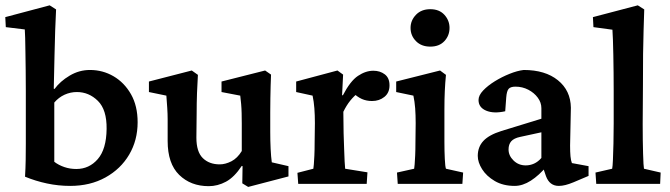

<svg xmlns="http://www.w3.org/2000/svg" viewBox="-26 -700 2552 731"><path d="M69.3 -27.3Q71.3 -60.5 71.8 -91.3Q72.3 -122.1 72.3 -153.8Q72.3 -185.5 72.3 -217.8V-353.5Q72.3 -394.5 71.8 -432.6Q71.3 -470.7 70.8 -502Q70.3 -533.2 69.8 -555.7Q69.3 -578.1 68.4 -587.9L-3.9 -596.7L-5.9 -634.8L163.1 -679.7L187.5 -664.1Q185.5 -624 184.1 -584Q182.6 -543.9 181.6 -491.7Q180.7 -439.5 178.7 -362.3L181.6 -361.3Q203.1 -390.6 239.3 -412.1Q275.4 -433.6 316.4 -433.6Q365.2 -433.6 406.2 -409.7Q447.3 -385.7 472.7 -341.3Q498 -296.9 498 -234.4Q498 -166 465.8 -111.3Q433.6 -56.6 375.5 -24.4Q317.4 7.8 241.2 7.8Q196.3 7.8 152.8 -1.5Q109.4 -10.7 69.3 -27.3ZM264.6 -56.6Q313.5 -56.6 346.2 -94.2Q378.9 -131.8 379.9 -209Q380.9 -282.2 346.7 -315.9Q312.5 -349.6 266.6 -349.6Q242.2 -349.6 219.7 -339.4Q197.3 -329.1 180.7 -309.6V-84Q197.3 -71.3 218.8 -64Q240.2 -56.6 264.6 -56.6Z M1008.8 -82 1072.3 -67.4V-28.3L918.9 11.7L896.5 -2L897.5 -67.4L894.5 -68.4Q866.2 -25.4 834.5 -8.3Q802.7 8.8 768.6 8.8Q700.2 8.8 656.2 -34.2Q612.3 -77.1 612.3 -163.1V-246.1Q612.3 -265.6 610.8 -288.6Q609.4 -311.5 607.4 -335.9L541 -349.6V-389.6L704.1 -431.6L727.5 -415Q725.6 -385.7 724.1 -346.7Q722.7 -307.6 722.7 -266.6L721.7 -175.8Q721.7 -122.1 746.1 -98.1Q770.5 -74.2 810.5 -74.2Q832 -74.2 855 -85.9Q877.9 -97.7 894.5 -125V-229.5Q894.5 -250 894 -268.6Q893.6 -287.1 892.1 -304.2Q890.6 -321.3 888.7 -335.9L817.4 -349.6V-389.6L983.4 -431.6L1005.9 -416Q1004.9 -394.5 1004.4 -373Q1003.9 -351.6 1003.4 -327.1Q1002.9 -302.7 1002.9 -272.5V-197.3Q1002.9 -164.1 1004.4 -133.3Q1005.9 -102.5 1008.8 -82Z M1109.4 0 1106.4 -42 1167 -57.6Q1168 -61.5 1168.9 -74.2Q1169.9 -86.9 1170.9 -107.9Q1171.9 -128.9 1171.9 -157.2L1172.9 -231.4Q1172.9 -261.7 1170.9 -287.6Q1168.9 -313.5 1164.1 -335.9L1101.6 -349.6V-389.6L1258.8 -431.6L1280.3 -416L1276.4 -337.9L1279.3 -336.9Q1307.6 -391.6 1336.9 -411.1Q1366.2 -430.7 1395.5 -430.7Q1420.9 -430.7 1439 -417Q1457 -403.3 1457 -375Q1457 -346.7 1437.5 -331.1Q1418 -315.4 1390.6 -315.4Q1369.1 -315.4 1351.6 -323.2Q1334 -331.1 1314.5 -349.6L1337.9 -346.7Q1322.3 -335 1307.6 -316.9Q1293 -298.8 1281.2 -274.4L1282.2 -193.4Q1283.2 -161.1 1284.2 -133.3Q1285.2 -105.5 1286.1 -85.4Q1287.1 -65.4 1288.1 -57.6L1373 -43.9L1370.1 0Z M1488.3 0 1485.4 -43 1550.8 -57.6Q1551.8 -61.5 1552.7 -74.2Q1553.7 -86.9 1554.7 -107.9Q1555.7 -128.9 1555.7 -157.2L1556.6 -231.4Q1556.6 -261.7 1554.7 -287.6Q1552.7 -313.5 1547.9 -335.9L1482.4 -349.6V-389.6L1649.4 -431.6L1671.9 -415Q1668.9 -384.8 1667.5 -354Q1666 -323.2 1666 -283.2V-160.2Q1666 -124 1667.5 -94.7Q1668.9 -65.4 1671.9 -57.6L1737.3 -43L1734.4 0ZM1612.3 -522.5Q1578.1 -522.5 1557.6 -543.5Q1537.1 -564.5 1537.1 -593.8Q1537.1 -622.1 1557.6 -643.6Q1578.1 -665 1612.3 -665Q1646.5 -665 1666 -643.6Q1685.5 -622.1 1685.5 -593.8Q1685.5 -564.5 1666 -543.5Q1646.5 -522.5 1612.3 -522.5Z M1933.6 7.8Q1889.6 7.8 1857.9 -10.7Q1826.2 -29.3 1809.6 -55.7Q1793 -82 1793 -106.4Q1793 -140.6 1814.5 -163.6Q1835.9 -186.5 1882.8 -201.2L2035.2 -248V-288.1Q2035.2 -309.6 2021.5 -328.1Q2007.8 -346.7 1985.4 -358.4Q1962.9 -370.1 1936.5 -370.1Q1918 -370.1 1910.6 -361.8Q1903.3 -353.5 1901.4 -329.1L1897.5 -276.4Q1853.5 -266.6 1824.7 -278.8Q1795.9 -291 1795.9 -319.3Q1795.9 -336.9 1813.5 -355.5Q1831.1 -374 1857.9 -390.6Q1884.8 -407.2 1914.1 -418.9Q1943.4 -430.7 1967.8 -433.6Q2049.8 -433.6 2098.1 -394.5Q2146.5 -355.5 2147.5 -290L2144.5 -145.5Q2144.5 -121.1 2146 -105Q2147.5 -88.9 2151.4 -79.1L2214.8 -67.4V-30.3L2157.2 -5.9Q2140.6 1 2127 4.4Q2113.3 7.8 2101.6 7.8Q2066.4 7.8 2052.7 -29.3L2038.1 -72.3L2056.6 -68.4Q2026.4 -32.2 1995.1 -12.2Q1963.9 7.8 1933.6 7.8ZM1975.6 -70.3Q1992.2 -70.3 2007.3 -77.1Q2022.5 -84 2035.2 -98.6V-196.3L1954.1 -178.7Q1930.7 -173.8 1920.4 -162.1Q1910.2 -150.4 1910.2 -130.9Q1910.2 -107.4 1929.2 -88.9Q1948.2 -70.3 1975.6 -70.3Z M2244.1 0 2241.2 -43 2304.7 -57.6Q2306.6 -66.4 2307.6 -91.8Q2308.6 -117.2 2309.6 -153.8Q2310.5 -190.4 2310.5 -230.5V-353.5Q2310.5 -387.7 2310.1 -423.3Q2309.6 -459 2309.1 -491.2Q2308.6 -523.4 2307.6 -548.3Q2306.6 -573.2 2305.7 -586.9L2233.4 -596.7L2231.4 -634.8L2402.3 -679.7L2426.8 -664.1Q2425.8 -623 2424.3 -583.5Q2422.9 -543.9 2422.4 -495.1Q2421.9 -446.3 2421.9 -376L2420.9 -227.5Q2420.9 -163.1 2422.4 -114.7Q2423.8 -66.4 2425.8 -57.6L2489.3 -43L2487.3 0Z"/></svg>

Font: Crimson Pro SemiBold
Style: Regular
Weight: 600
Designer: Jacques Le Bailly
Foundry: Baron von Fonthausen
Version: Version 1.003